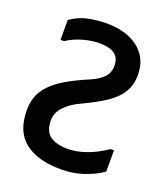

<svg xmlns="http://www.w3.org/2000/svg" viewBox="-131 -796 762 883"><g transform="rotate(20 250.0 -354.5)"><path d="M470 -64Q428 -36 378 -19.5Q328 -3 270 -3Q156 -3 93 -52Q30 -101 30 -206Q30 -243 41.5 -274Q53 -305 79.5 -332.5Q106 -360 149 -385.5Q192 -411 254 -437Q290 -452 314.5 -474.5Q339 -497 339 -534Q339 -574 313.5 -591.5Q288 -609 240 -609Q202 -609 159.5 -597Q117 -585 82 -562H65V-659Q105 -688 151 -697Q197 -706 242 -706Q285 -706 323.5 -695.5Q362 -685 391.5 -663.5Q421 -642 438 -609Q455 -576 455 -531Q455 -494 442.5 -465Q430 -436 405 -411.5Q380 -387 342 -364.5Q304 -342 253 -318Q208 -298 179 -267.5Q150 -237 150 -200Q150 -146 180.5 -124Q211 -102 268 -102Q310 -102 358 -119Q406 -136 454 -169H470Z"/></g></svg>

Font: D2Coding ligature
Style: Bold
Weight: 700
Monospace: yes
Designer: Yong-Rak Park; Jeong-Hwan Yoon; Sang-Min Lee;
Foundry: NHN Corporation
Version: Version 1.3.2; Build 20180524